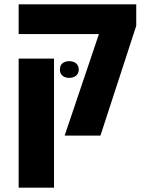

<svg xmlns="http://www.w3.org/2000/svg" viewBox="-20 -625 668 885"><path d="M278 0H443L608 -506V-605H66V-468H436ZM66 240H229V-355H66ZM256 -304C256 -279 275 -266 299 -266C323 -266 343 -279 343 -304C343 -331 323 -343 299 -343C275 -343 256 -331 256 -304Z"/></svg>

Font: Noto Sans Hebrew SemiCondensed Extra
Style: Regular
Weight: 800
Width: 4
Designer: Monotype Design Team
Foundry: Monotype Imaging Inc.
Version: Version 1.902